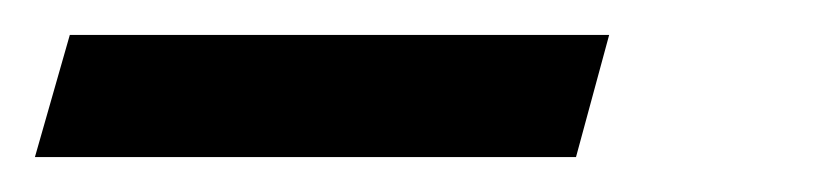

<svg xmlns="http://www.w3.org/2000/svg" viewBox="-56 -89 466 110"><path d="M-16 -69H293L274 1H-36Z"/></svg>

Font: Emberly Black
Style: Italic
Weight: 900
Italic angle: -12°
Designer: Rajesh Rajput
Foundry: Rajesh Rajput
Version: Version 1.000